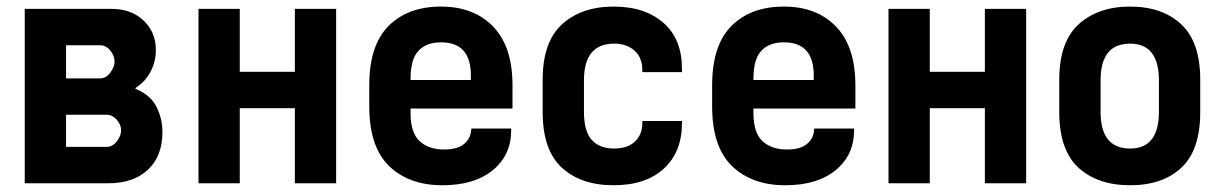

<svg xmlns="http://www.w3.org/2000/svg" viewBox="-20 -546 3641 572"><path d="M53.7 -519.5H312.5Q371.1 -519.5 407.7 -484.9Q444.3 -450.2 444.3 -397.5Q444.3 -361.3 427.7 -331.1Q411.1 -300.8 383.8 -284.2V-281.2Q427.7 -263.7 445.8 -228.5Q463.9 -193.4 463.9 -152.3Q463.9 -81.1 420.9 -40.5Q377.9 0 302.7 0H53.7ZM297.9 -204.1H176.8V-108.4H297.9Q315.4 -108.4 328.1 -125Q340.8 -141.6 340.8 -158.2Q340.8 -174.8 327.6 -189.5Q314.5 -204.1 297.9 -204.1ZM278.3 -411.1H176.8V-312.5H278.3Q295.9 -312.5 308.6 -329.6Q321.3 -346.7 321.3 -362.3Q321.3 -379.9 308.6 -395.5Q295.9 -411.1 278.3 -411.1Z M571.3 -519.5H694.3V-332H858.4V-519.5H981.4V0H858.4V-223.6H694.3V0H571.3Z M1203.1 -222.7V-209Q1203.1 -151.4 1229.5 -126Q1256.8 -100.6 1302.7 -100.6Q1341.8 -100.6 1361.3 -116.2Q1382.8 -132.8 1383.8 -160.2L1384.8 -163.1H1502.9V-158.2Q1502.9 -84 1448.2 -39.1Q1393.6 5.9 1297.9 5.9Q1198.2 5.9 1138.7 -51.8Q1080.1 -109.4 1080.1 -228.5V-292Q1080.1 -410.2 1136.7 -467.8Q1194.3 -526.4 1293.9 -526.4Q1391.6 -526.4 1449.2 -466.8Q1506.8 -407.2 1506.8 -292V-222.7ZM1226.6 -394.5Q1203.1 -370.1 1203.1 -310.5V-307.6H1382.8V-321.3Q1382.8 -419.9 1293.9 -419.9Q1250 -419.9 1226.6 -394.5Z M1653.3 -46.9Q1596.7 -99.6 1596.7 -211.9V-308.6Q1596.7 -419.9 1653.3 -472.7Q1711.9 -526.4 1807.6 -526.4Q1856.4 -526.4 1893.6 -513.7Q1930.7 -501 1958 -476.6Q2011.7 -428.7 2011.7 -340.8V-331.1H1893.6V-336.9Q1893.6 -374 1871.1 -394.5Q1847.7 -416 1809.6 -416Q1719.7 -416 1719.7 -306.6V-212.9Q1719.7 -154.3 1743.2 -128.9Q1766.6 -103.5 1809.6 -103.5Q1849.6 -103.5 1871.1 -124Q1893.6 -144.5 1893.6 -179.7V-185.5H2011.7V-178.7Q2011.7 -93.8 1958 -43.9Q1904.3 5.9 1807.6 5.9Q1710.9 5.9 1653.3 -46.9Z M2224.6 -222.7V-209Q2224.6 -151.4 2251 -126Q2278.3 -100.6 2324.2 -100.6Q2363.3 -100.6 2382.8 -116.2Q2404.3 -132.8 2405.3 -160.2L2406.2 -163.1H2524.4V-158.2Q2524.4 -84 2469.7 -39.1Q2415 5.9 2319.3 5.9Q2219.7 5.9 2160.2 -51.8Q2101.6 -109.4 2101.6 -228.5V-292Q2101.6 -410.2 2158.2 -467.8Q2215.8 -526.4 2315.4 -526.4Q2413.1 -526.4 2470.7 -466.8Q2528.3 -407.2 2528.3 -292V-222.7ZM2248 -394.5Q2224.6 -370.1 2224.6 -310.5V-307.6H2404.3V-321.3Q2404.3 -419.9 2315.4 -419.9Q2271.5 -419.9 2248 -394.5Z M2627 -519.5H2750V-332H2914.1V-519.5H3037.1V0H2914.1V-223.6H2750V0H2627Z M3192.4 -46.9Q3135.7 -99.6 3135.7 -211.9V-308.6Q3135.7 -419.9 3192.4 -472.7Q3251 -526.4 3346.7 -526.4Q3443.4 -526.4 3500 -472.7Q3555.7 -419.9 3555.7 -308.6V-211.9Q3555.7 -99.6 3500 -46.9Q3444.3 5.9 3346.7 5.9Q3250 5.9 3192.4 -46.9ZM3432.6 -212.9V-306.6Q3432.6 -416 3346.7 -416Q3258.8 -416 3258.8 -306.6V-212.9Q3258.8 -103.5 3346.7 -103.5Q3432.6 -103.5 3432.6 -212.9Z"/></svg>

Font: DINish
Style: Bold
Weight: 700
Designer: Bert Driehuis
Foundry: Playbeing
Version: Version 3.008; git-95204e4c-release